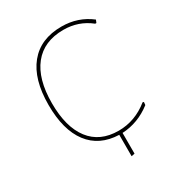

<svg xmlns="http://www.w3.org/2000/svg" viewBox="-183 -758 935 1011"><g transform="rotate(-30 284.0 -253.0)"><path d="M321 135V5Q203 1 140 -82Q77 -165 77 -317Q77 -473 145.5 -557Q214 -641 342 -641Q442 -641 518 -582L511 -565H504Q434 -621 342 -621Q223 -621 160 -542Q97 -463 97 -316Q97 -171 157 -93Q217 -15 330 -15Q430 -15 513 -82L520 -80L518 -62Q438 0 341 5V131Z"/></g></svg>

Font: Alegreya Sans SC Thin
Style: Regular
Weight: 100
Designer: Juan Pablo del Peral
Foundry: Huerta Tipografica
Version: Version 2.007